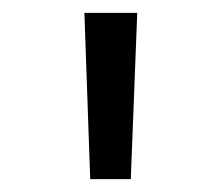

<svg xmlns="http://www.w3.org/2000/svg" viewBox="-20 -749 328 298"><path d="M111 -729H193L183 -471H120Z"/></svg>

Font: Noto Sans Oriya
Style: Regular
Weight: 400
Designer: Amélie Bonet and Sol Matas
Foundry: Google LLC
Version: Version 2.006